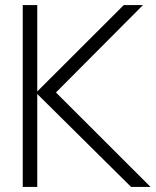

<svg xmlns="http://www.w3.org/2000/svg" viewBox="-20 -740 616 760"><path d="M70 0V-720H127.5V-378L470 -720H546L201.5 -374L576 0H499L127.5 -368V0Z"/></svg>

Font: Manrope ExtraLight Light
Style: Regular
Weight: 300
Version: Version 4.504